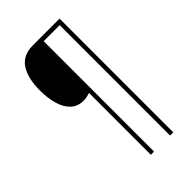

<svg xmlns="http://www.w3.org/2000/svg" viewBox="-264 -846 1059 1059"><g transform="rotate(-45 265.0 -316.5)"><path d="M250 -355Q236 -351 224.5 -348.5Q213 -346 199 -346Q153 -346 124 -374Q95 -402 81.5 -449.5Q68 -497 68 -556Q68 -652 103.5 -706Q139 -760 216 -760H425V127H400V-734H275V127H250Z"/></g></svg>

Font: Noto Sans Mono Condensed Thin
Style: Regular
Weight: 100
Width: 3
Designer: Monotype Design Team
Foundry: Monotype Imaging Inc.
Version: Version 2.014; ttfautohint (v1.8.4.7-5d5b)